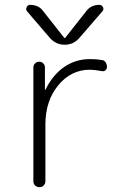

<svg xmlns="http://www.w3.org/2000/svg" viewBox="-20 -775 540 795"><path d="M185.5 -619.1 91.8 -728.5Q85.9 -735.4 90.3 -745.1Q94.7 -754.9 104.5 -754.9Q140.6 -754.9 159.2 -728.5L246.1 -618.2Q247.1 -617.2 248 -617.2L250 -618.2L336.9 -728.5Q356.4 -754.9 391.6 -754.9Q401.4 -754.9 406.2 -745.6Q411.1 -736.3 404.3 -728.5L309.6 -619.1Q285.2 -589.8 248 -589.8Q210.9 -589.8 185.5 -619.1ZM402.3 -526.4Q412.1 -525.4 417.5 -516.6Q422.9 -507.8 422.9 -498Q422.9 -490.2 417 -484.4Q411.1 -478.5 402.3 -480.5Q370.1 -486.3 352.5 -486.3Q274.4 -486.3 221.2 -421.9Q168 -357.4 168 -259.8V-25.4Q168 -14.6 161.1 -7.3Q154.3 0 143.6 0Q132.8 0 125.5 -6.8Q118.2 -13.7 118.2 -25.4V-496.1Q118.2 -505.9 125.5 -512.7Q132.8 -519.5 142.6 -519.5Q152.3 -519.5 159.2 -512.7Q166 -505.9 166 -496.1V-404.3Q166 -402.3 167 -402.3Q168 -402.3 168 -403.3Q198.2 -464.8 245.6 -497.6Q293 -530.3 352.5 -530.3Q380.9 -530.3 402.3 -526.4Z"/></svg>

Font: Rounded-X Mgen+ 1m light
Style: Regular
Weight: 200
Designer: [Source Han Sans]
Ryoko NISHIZUKA  (kana & ideographs); Paul D. Hunt (Latin, Greek & Cyrillic); Wenlong ZHANG  (bopomofo
Version: Version 1.059.20150602